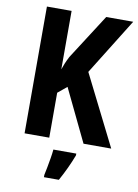

<svg xmlns="http://www.w3.org/2000/svg" viewBox="-100 -830 764 1065"><g transform="rotate(10 282.0 -297.5)"><path d="M564 -51H408L266 -346L215 -304V-51H76V-765H215V-436Q220 -451 227.5 -469.5Q235 -488 247 -511L410 -765H562L365 -448ZM378 20Q350 94 308 170H224V157Q228 139 233 112.5Q238 86 242.5 59Q247 32 249 10H378Z"/></g></svg>

Font: Noto Sans Tamil UI Condensed
Style: Bold
Weight: 700
Width: 3
Designer: Jelle Bosma - Monotype Design Team
Foundry: Monotype Imaging Inc.
Version: Version 2.004; ttfautohint (v1.8.4.7-5d5b)